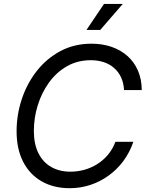

<svg xmlns="http://www.w3.org/2000/svg" viewBox="-20 -964 769 994"><path d="M340.8 10.3Q257.3 10.3 195.3 -25.4Q133.3 -61 99.6 -127Q65.9 -192.9 65.9 -284.2Q65.9 -370.1 93 -451.4Q120.1 -532.7 170.9 -597.2Q221.7 -661.6 293.2 -699.7Q364.7 -737.8 454.1 -737.8Q510.3 -737.8 557.6 -721.4Q605 -705.1 639.9 -674.1Q674.8 -643.1 694.1 -598.6Q713.4 -554.2 713.9 -497.6H622.1Q620.1 -535.2 606.7 -563.7Q593.3 -592.3 570.3 -612.3Q547.4 -632.3 516.8 -642.3Q486.3 -652.3 450.7 -652.3Q381.3 -652.3 326.7 -621.1Q272 -589.8 233.9 -537.1Q195.8 -484.4 175.5 -419.2Q155.3 -354 155.3 -286.1Q155.3 -218.3 179 -170.9Q202.6 -123.5 245.4 -99.4Q288.1 -75.2 344.2 -75.2Q381.8 -75.2 417.5 -85.2Q453.1 -95.2 484.4 -115Q515.6 -134.8 539.6 -163.6Q563.5 -192.4 577.6 -230H670.4Q651.4 -174.3 618.4 -130.1Q585.4 -85.9 541.5 -54.4Q497.6 -22.9 446.8 -6.3Q396 10.3 340.8 10.3ZM427.7 -809.1 518.6 -943.8H615.7L499 -809.1Z"/></svg>

Font: Inter 17pt
Style: Italic
Weight: 400
Italic angle: -9.3988°
Version: Version 4.001;git-66647c0bb